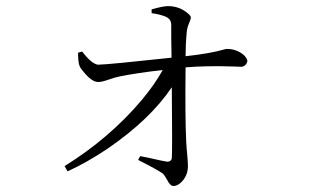

<svg xmlns="http://www.w3.org/2000/svg" viewBox="-20 -580 1040 640"><path d="M485.4 -536.1V-548.8Q523.4 -559.6 540 -559.6Q578.1 -559.6 606.4 -535.2Q616.2 -527.3 616.2 -521.5Q616.2 -516.6 608.4 -498Q603.5 -486.3 602.5 -472.7Q598.6 -433.6 598.6 -392.6Q680.7 -401.4 730.5 -416Q733.4 -417 735.4 -417Q770.5 -417 794.9 -394.5Q803.7 -384.8 804.7 -376Q800.8 -360.4 786.1 -357.4Q777.3 -357.4 755.9 -358.4Q669.9 -361.3 598.6 -355.5Q596.7 -191.4 600.6 -110.4Q601.6 -87.9 604.5 -59.6Q606.4 -37.1 606.4 -26.4Q606.4 7.8 581.1 30.3Q569.3 40 558.6 40Q546.9 40 537.1 19.5Q528.3 3.9 523.4 -1Q505.9 -13.7 440.4 -46.9L447.3 -59.6Q459 -57.6 485.4 -51.8Q523.4 -43 537.1 -41Q550.8 -41 552.7 -52.7Q554.7 -77.1 552.7 -289.1Q479.5 -180.7 337.9 -84Q269.5 -38.1 205.1 -8.8L195.3 -26.4Q344.7 -119.1 452.1 -246.1Q496.1 -298.8 522.5 -346.7Q436.5 -336.9 378.9 -325.2Q363.3 -322.3 341.8 -314.5Q319.3 -306.6 307.6 -306.6Q285.2 -306.6 256.8 -342.8Q248 -352.5 245.1 -360.4Q240.2 -373 240.2 -404.3L253.9 -408.2Q285.2 -367.2 306.6 -364.3Q343.8 -365.2 551.8 -387.7Q551.8 -409.2 550.8 -453.1Q550.8 -487.3 550.8 -500Q548.8 -517.6 532.2 -524.4Q513.7 -532.2 485.4 -536.1Z"/></svg>

Font: GenYoMin JP Light
Style: Regular
Weight: 300
Version: Version 1.001;PS 1;hotconv 16.6.51;makeotf.lib2.5.65220 DEVE